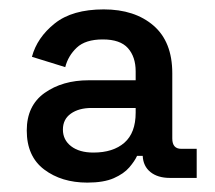

<svg xmlns="http://www.w3.org/2000/svg" viewBox="-20 -729 459 409"><path d="M166 -340Q111 -340 74 -368Q37 -396 37 -451Q37 -504 75 -531Q113 -558 169 -558H269V-577Q269 -608 252.5 -626.5Q236 -645 199 -645Q162 -645 143.5 -627.5Q125 -610 119 -586L48 -608Q59 -649 96.5 -679Q134 -709 201 -709Q267 -709 307 -674.5Q347 -640 347 -573V-434Q347 -412 366 -412H399V-350H342Q316 -350 300.5 -362.5Q285 -375 284 -397H272Q267 -386 255.5 -372.5Q244 -359 222.5 -349.5Q201 -340 166 -340ZM179 -404Q221 -404 245 -425Q269 -446 269 -489V-499H175Q148 -499 131 -487Q114 -475 114 -453Q114 -431 131.5 -417.5Q149 -404 179 -404Z"/></svg>

Font: Space Grotesk Medium
Style: Regular
Weight: 500
Designer: Florian Karsten
Foundry: Florian Karsten
Version: Version 2.000